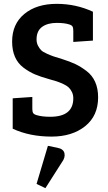

<svg xmlns="http://www.w3.org/2000/svg" viewBox="-20 -697 562 998"><path d="M241 -90Q361 -90 361 -186Q361 -204 354 -218.5Q347 -233 337 -242.5Q327 -252 308.5 -260.5Q290 -269 275 -274Q260 -279 234 -286Q191 -298 161.5 -310.5Q132 -323 102.5 -345Q73 -367 58 -401Q43 -435 43 -481Q43 -572 106.5 -624.5Q170 -677 275 -677Q375 -677 463 -636V-486L361 -479V-537Q361 -552 357 -559Q353 -566 340 -570Q315 -578 275 -578Q227 -578 198.5 -557Q170 -536 170 -492Q170 -474 177.5 -459.5Q185 -445 194 -436Q203 -427 224.5 -417.5Q246 -408 259.5 -403.5Q273 -399 303 -390Q344 -377 371.5 -364Q399 -351 429 -328.5Q459 -306 474.5 -271.5Q490 -237 490 -191Q490 -95 422.5 -41Q355 13 248 13Q134 13 46 -28V-186L148 -193V-132Q148 -117 152 -110Q156 -103 169 -99Q197 -90 241 -90ZM229 61 170 259 216 281 302 146Q320 122 315 99.5Q310 77 278 71Z"/></svg>

Font: Bree Serif
Style: Regular
Weight: 400
Designer: Veronika Burian, Jos Scaglione
Foundry: TypeTogether
Version: Version 1.001